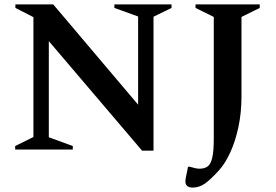

<svg xmlns="http://www.w3.org/2000/svg" viewBox="-20 -680 1256 873"><path d="M49 0V-16L132 -57V-602L50 -644V-660H222L608 -204V-605L500 -644V-660H760V-644L678 -604V5H626L202 -493V-56L311 -16V0ZM855 173Q842 173 832.5 166.5Q823 160 823 145Q823 138 825.5 124.5Q828 111 835 78H842Q858 82 867 84.5Q876 87 888 87Q908 87 922.5 78Q937 69 944.5 39.5Q952 10 952 -50V-603L869 -644V-660H1161V-644L1078 -603V-243Q1078 -167 1064 -102Q1050 -37 1027 13Q1004 63 977 93Q938 136 912 154.5Q886 173 855 173Z"/></svg>

Font: Spectral SemiBold
Style: Regular
Weight: 600
Designer: Jean-Baptiste Levee
Foundry: Production Type
Version: Version 2.001